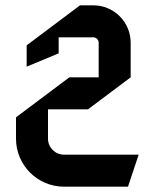

<svg xmlns="http://www.w3.org/2000/svg" viewBox="-20 -690 570 720"><path d="M500 -110H220C186.9 -110 160 -136.9 160 -170V-280H310L470 -400V-530C470 -607.3 407.3 -670 330 -670H280L80 -520V-440L200 -490V-550H330C341 -550 350 -541 350 -530V-400H240L40 -250V-170C40 -70.6 120.6 10 220 10H460Z"/></svg>

Font: Abibas
Style: Medium
Weight: 500
Version: Version 0.3